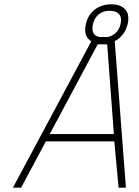

<svg xmlns="http://www.w3.org/2000/svg" viewBox="-20 -872 644 892"><path d="M573 -760Q566 -732 550.5 -712Q535 -692 513 -681L565 0H531L511 -215H193L78 0H40L404 -680Q386 -691 379 -711Q372 -731 379 -760Q389 -804 421 -828Q453 -852 497 -852Q541 -852 562 -828Q583 -804 573 -760ZM211 -249H509L478 -666H434ZM412 -760Q400 -709 442 -700H481Q503 -705 518.5 -720Q534 -735 540 -760Q547 -790 533.5 -806Q520 -822 490 -822Q460 -822 439.5 -806Q419 -790 412 -760Z"/></svg>

Font: Panefresco 1wt
Style: Italic
Weight: 250
Version: Version 1.000